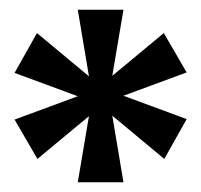

<svg xmlns="http://www.w3.org/2000/svg" viewBox="-20 -794 414 395"><path d="M10 -548 140 -596 10 -644 56 -726 163 -637 140 -774H234L211 -638L317 -726L364 -645L234 -597L364 -549L318 -467L211 -556L234 -419H140L163 -555L57 -467Z"/></svg>

Font: Faculty Glyphic
Style: Regular
Weight: 400
Designer: Koto Studio, Dylan Young
Foundry: Koto Studio
Version: Version 1.004; ttfautohint (v1.8.4.7-5d5b)